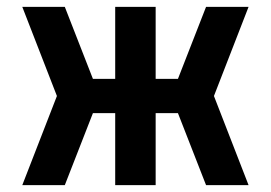

<svg xmlns="http://www.w3.org/2000/svg" viewBox="-20 -540 790 560"><path d="M45 0 146 -260 45 -520H169L251 -310H316V-520H434V-310H499L581 -520H705L604 -260L705 0H581L499 -210H434V0H316V-210H251L169 0Z"/></svg>

Font: Iosevka Aile
Style: Bold
Weight: 700
Designer: Belleve Invis
Foundry: Belleve Invis
Version: Version 28.0.1; ttfautohint (v1.8.4)